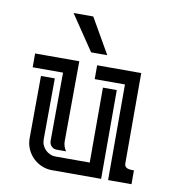

<svg xmlns="http://www.w3.org/2000/svg" viewBox="-73 -688 686 754"><g transform="rotate(10 270.0 -311.5)"><path d="M132.3 -356.9Q132.3 -295.9 131.6 -235.1Q130.9 -174.3 130.9 -113.3Q130.9 -101.1 135.5 -90.6Q140.1 -80.1 147.9 -72.3Q155.8 -64.5 166.3 -59.8Q176.8 -55.2 189 -55.2H324.7V-354H379.9V0H184.1Q161.6 0 141.8 -8.5Q122.1 -17.1 107.4 -31.7Q92.8 -46.4 84.2 -66.2Q75.7 -85.9 75.7 -108.4Q75.7 -170.9 76.4 -232.7Q77.1 -294.4 77.1 -356.9ZM462.9 -436.5V-76.7Q462.9 -68.4 466.6 -64Q470.2 -59.6 475.8 -57.6Q481.4 -55.7 488.3 -55.4Q495.1 -55.2 501 -55.2V0H407.7V-381.3H287.1V-436.5ZM213.4 -120.6Q213.4 -100.1 225.6 -82.5H187.5Q175.3 -82.5 167 -91.3Q158.7 -100.1 158.7 -111.8Q158.7 -180.2 159.4 -248.3Q160.2 -316.4 160.2 -384.8H39.1V-439.9H215.3ZM238.8 -622.6 319.3 -482.4H254.9L160.2 -622.6Z"/></g></svg>

Font: Isar CAT
Style: Regular
Weight: 400
Designer: Digitized by Peter Wiegel
Foundry: CAT-Fonts, Peter Wiegel
Version: Version 1.000; ttfautohint (v1.3)